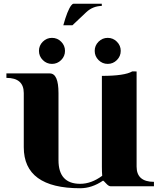

<svg xmlns="http://www.w3.org/2000/svg" viewBox="-20 -1006 881 1037"><path d="M512.2 -681.6Q491.5 -702.4 491.5 -731.2Q491.5 -760 512.2 -780.8Q533 -801.5 561.8 -801.5Q590.6 -801.5 611.3 -780.8Q632.1 -760 632.1 -731.2Q632.1 -702.4 611.3 -681.6Q590.6 -660.9 561.8 -660.9Q533 -660.9 512.2 -681.6ZM211.2 -681.6Q190.4 -702.4 190.4 -731.2Q190.4 -760 211.2 -780.8Q231.9 -801.5 260.7 -801.5Q289.6 -801.5 310.3 -780.8Q331.1 -760 331.1 -731.2Q331.1 -702.4 310.3 -681.6Q289.6 -660.9 260.7 -660.9Q231.9 -660.9 211.2 -681.6ZM717.8 -106Q717.8 -23.9 811.5 -23.9V0H577.1Q566.7 0 552.9 -15.3Q539.1 -30.5 536.6 -30.5Q476.3 10.7 413.1 10.7Q108.4 10.7 108.4 -210.9V-503.4Q108.4 -585.4 14.6 -585.4V-609.4H249Q295.9 -609.4 295.9 -503.4V-141.1Q295.9 -13.2 413.1 -13.2Q473.4 -13.2 532 -56.6Q530.3 -77.6 530.3 -106V-596.2Q653.3 -596.2 694.3 -620.4L717.8 -620.1ZM322 -869.6Q343.8 -949.2 364.5 -976.6Q371.6 -985.8 377.4 -985.8H529.8V-974.1Q480.7 -972.9 446 -940.2L371.3 -869.6ZM732.7 -923.3Z"/></svg>

Font: itsadzoke
Style: Regular
Weight: 700
Width: 7
Version: Version 0.45